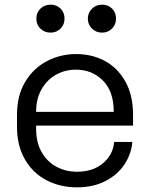

<svg xmlns="http://www.w3.org/2000/svg" viewBox="-20 -800 643 824"><path d="M136 -720Q136 -746 153.5 -763Q171 -780 197 -780Q223 -780 240 -763Q257 -746 257 -720Q257 -695 240 -677.5Q223 -660 197 -660Q171 -660 153.5 -677Q136 -694 136 -720ZM357 -720Q357 -745 374.5 -762.5Q392 -780 418 -780Q444 -780 461 -763Q478 -746 478 -720Q478 -695 461 -677.5Q444 -660 418 -660Q392 -660 374.5 -677.5Q357 -695 357 -720ZM551 -308V-261H135V-247Q135 -189 158.5 -147.5Q182 -106 222 -84.5Q262 -63 310 -63H311Q378 -63 421.5 -99Q465 -135 470 -191H548Q544 -140 514.5 -95Q485 -50 432.5 -23Q380 4 311 4H310Q239 4 180.5 -26Q122 -56 87.5 -115Q53 -174 53 -256V-308Q53 -390 88 -448.5Q123 -507 181 -537.5Q239 -568 307 -568H308Q374 -568 429 -539Q484 -510 517.5 -451Q551 -392 551 -308ZM135 -320H468V-322Q468 -408 421.5 -454.5Q375 -501 306 -501H304Q260 -501 221.5 -480Q183 -459 159 -418Q135 -377 135 -320Z"/></svg>

Font: Kakao Big Sans
Style: Regular
Weight: 400
Designer: Park Young-rak; Lee Sang-min; Kim Jung-jin; Min Bon; Park Min-gyu;
Foundry: Kakao Corporation
Version: Version 2.003